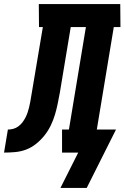

<svg xmlns="http://www.w3.org/2000/svg" viewBox="-76 -755 616 950"><path d="M223 175 311 0H231V-114H265L349 -621H274L220 -296Q215 -269 209.5 -242Q204 -215 196 -188Q188 -161 175.5 -135Q163 -109 145 -86Q127 -63 103.5 -44Q80 -25 53.5 -15Q27 -5 -1 -2.5Q-29 0 -56 0L-37 -114Q-24 -114 -10.5 -117.5Q3 -121 14.5 -129.5Q26 -138 34.5 -149Q43 -160 49.5 -172.5Q56 -185 60.5 -198Q65 -211 68 -224Q71 -237 73.5 -250Q76 -263 78 -276L136 -621H117L116 -735H519L520 -621H487L403 -114H498L353 175Z"/></svg>

Font: Iosevka Curly Slab Heavy
Style: Italic
Weight: 900
Italic angle: -9°
Monospace: yes
Designer: Belleve Invis
Foundry: Belleve Invis
Version: Version 22.1.2; ttfautohint (v1.8.4)